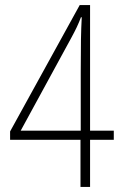

<svg xmlns="http://www.w3.org/2000/svg" viewBox="-20 -741 493 761"><path d="M299 -187V0H337V-187H431V-223H337V-721H296L20 -220V-187ZM300 -223H62L262 -590C280 -623 291 -646 301 -673L304 -672C301 -616 300 -565 300 -453Z"/></svg>

Font: Noto Sans Devanagari UI Condensed ExtraLight
Style: Regular
Weight: 200
Width: 3
Designer: Jelle Bosma - Monotype Design Team
Foundry: Monotype Imaging Inc.
Version: Version 2.004